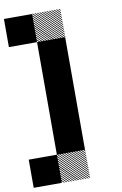

<svg xmlns="http://www.w3.org/2000/svg" viewBox="-106 -893 713 1120"><g transform="rotate(-10 250.0 -333.0)"><path d="M334.2 10.8 322.5 -0.8H328.3L334.2 5ZM334.2 25 308.3 -0.8H314.2L334.2 19.2ZM334.2 39.2 294.2 -0.8H300L334.2 33.3ZM334.2 53.3 280 -0.8H285.8L334.2 47.5ZM334.2 67.5 265.8 -0.8H271.7L334.2 61.7ZM334.2 81.7 251.7 -0.8H257.5L334.2 75.8ZM334.2 95.8 237.5 -0.8H243.3L334.2 90ZM334.2 110 223.3 -0.8H229.2L334.2 104.2ZM334.2 124.2 209.2 -0.8H215L334.2 118.3ZM334.2 138.3 195 -0.8H200.8L334.2 132.5ZM334.2 152.5 180.8 -0.8H186.7L334.2 146.7ZM334.2 166.7 166.7 -0.8H172.5L334.2 160.8ZM320.8 167.5 165.8 12.5V6.7L326.7 167.5ZM306.7 167.5 165.8 26.7V20.8L312.5 167.5ZM292.5 167.5 165.8 40.8V35L298.3 167.5ZM278.3 167.5 165.8 55V49.2L284.2 167.5ZM263.3 167.5 165.8 70V63.3L270 167.5ZM250 167.5 165.8 83.3V77.5L255.8 167.5ZM235.8 167.5 165.8 97.5V91.7L241.7 167.5ZM221.7 167.5 165.8 111.7V105.8L227.5 167.5ZM207.5 167.5 165.8 125.8V120L213.3 167.5ZM193.3 167.5 165.8 140V134.2L199.2 167.5ZM179.2 167.5 165.8 154.2V148.3L185 167.5ZM334.2 -822.5 322.5 -834.2H328.3L334.2 -828.3ZM334.2 -808.3 308.3 -834.2H314.2L334.2 -814.2ZM334.2 -794.2 294.2 -834.2H300L334.2 -800ZM334.2 -780 280 -834.2H285.8L334.2 -785.8ZM334.2 -765.8 265.8 -834.2H271.7L334.2 -771.7ZM334.2 -751.7 251.7 -834.2H257.5L334.2 -757.5ZM334.2 -737.5 237.5 -834.2H243.3L334.2 -743.3ZM334.2 -723.3 223.3 -834.2H229.2L334.2 -729.2ZM334.2 -709.2 209.2 -834.2H215L334.2 -715ZM334.2 -695 195 -834.2H200.8L334.2 -700.8ZM334.2 -680.8 180.8 -834.2H186.7L334.2 -686.7ZM334.2 -666.7 166.7 -834.2H172.5L334.2 -672.5ZM320.8 -665.8 165.8 -820.8V-826.7L326.7 -665.8ZM306.7 -665.8 165.8 -806.7V-812.5L312.5 -665.8ZM292.5 -665.8 165.8 -792.5V-798.3L298.3 -665.8ZM278.3 -665.8 165.8 -778.3V-784.2L284.2 -665.8ZM263.3 -665.8 165.8 -763.3V-770L270 -665.8ZM250 -665.8 165.8 -750V-755.8L255.8 -665.8ZM235.8 -665.8 165.8 -735.8V-741.7L241.7 -665.8ZM221.7 -665.8 165.8 -721.7V-727.5L227.5 -665.8ZM207.5 -665.8 165.8 -707.5V-713.3L213.3 -665.8ZM193.3 -665.8 165.8 -693.3V-699.2L199.2 -665.8ZM179.2 -665.8 165.8 -679.2V-685L185 -665.8ZM0 0H166.7V166.7H0ZM166.7 -166.7H333.3V0H166.7ZM166.7 -333.3H333.3V0H166.7ZM166.7 -500H333.3V-166.7H166.7ZM166.7 -666.7H333.3V-333.3H166.7ZM0 -833.3H166.7V-666.7H0Z"/></g></svg>

Font: 0xA000-Pixelated
Style: Pixelated
Weight: 400
Version: Version 0.1